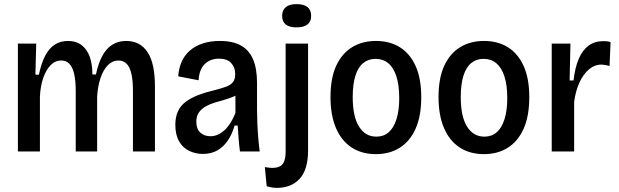

<svg xmlns="http://www.w3.org/2000/svg" viewBox="-20 -736 3006 933"><path d="M67 0V-342V-524H156L152 -373H169Q181 -430 200 -466Q219 -502 246.5 -519.5Q274 -537 310 -537Q351 -537 377.5 -516Q404 -495 416.5 -459Q429 -423 429 -374H446Q458 -430 478 -466Q498 -502 527 -519.5Q556 -537 593 -537Q628 -537 654 -523Q680 -509 698 -481Q716 -453 724.5 -411Q733 -369 733 -313V0H626V-296Q626 -345 618.5 -377.5Q611 -410 595.5 -426Q580 -442 556 -442Q527 -442 504.5 -419.5Q482 -397 468.5 -357Q455 -317 452 -266V0H348V-291Q348 -343 340.5 -376Q333 -409 317.5 -425.5Q302 -442 278 -442Q248 -442 225.5 -419Q203 -396 189.5 -355.5Q176 -315 174 -265V0Z M966 12Q930 12 899 -3Q868 -18 850 -49.5Q832 -81 832 -130Q832 -167 844.5 -194.5Q857 -222 882 -241Q907 -260 943.5 -274Q980 -288 1027 -299Q1058 -307 1079.5 -315Q1101 -323 1112 -337Q1123 -351 1123 -376Q1123 -408 1103.5 -429.5Q1084 -451 1043 -451Q1017 -451 995 -439.5Q973 -428 960 -405Q947 -382 945 -346L846 -365Q849 -405 863 -436.5Q877 -468 903 -490.5Q929 -513 965.5 -525Q1002 -537 1048 -537Q1112 -537 1151.5 -514.5Q1191 -492 1210 -447Q1229 -402 1229 -333V-204Q1229 -175 1230.5 -138.5Q1232 -102 1235 -66Q1238 -30 1242 0H1146Q1142 -31 1139.5 -62.5Q1137 -94 1135 -126H1120Q1108 -84 1087 -53Q1066 -22 1036 -5Q1006 12 966 12ZM1003 -74Q1021 -74 1038 -81.5Q1055 -89 1070.5 -103Q1086 -117 1099.5 -138Q1113 -159 1124 -187V-293L1152 -294Q1140 -278 1119 -268.5Q1098 -259 1073.5 -252Q1049 -245 1024 -237.5Q999 -230 979 -218.5Q959 -207 946.5 -189.5Q934 -172 934 -144Q934 -110 953 -92Q972 -74 1003 -74Z M1325 177Q1314 177 1302 175Q1290 173 1276 169L1267 76Q1320 86 1344 70Q1368 54 1368 1V-524H1477V-4Q1477 44 1466 78.5Q1455 113 1434.5 134.5Q1414 156 1386.5 166.5Q1359 177 1325 177ZM1421 -603Q1386 -603 1368.5 -617Q1351 -631 1351 -659Q1351 -687 1369 -701.5Q1387 -716 1421 -716Q1457 -716 1474.5 -701.5Q1492 -687 1492 -659Q1492 -631 1474 -617Q1456 -603 1421 -603Z M1807 13Q1738 13 1688.5 -19.5Q1639 -52 1612.5 -114Q1586 -176 1586 -264Q1586 -357 1614 -417Q1642 -477 1691.5 -507Q1741 -537 1807 -537Q1874 -537 1923 -506.5Q1972 -476 1999.5 -415.5Q2027 -355 2027 -264Q2027 -172 1999.5 -110.5Q1972 -49 1922.5 -18Q1873 13 1807 13ZM1809 -72Q1844 -72 1868.5 -93Q1893 -114 1906.5 -156.5Q1920 -199 1920 -259Q1920 -323 1906 -365.5Q1892 -408 1866.5 -429Q1841 -450 1805 -450Q1771 -450 1746 -430.5Q1721 -411 1707.5 -369.5Q1694 -328 1694 -264Q1694 -170 1724.5 -121Q1755 -72 1809 -72Z M2332 13Q2263 13 2213.5 -19.5Q2164 -52 2137.5 -114Q2111 -176 2111 -264Q2111 -357 2139 -417Q2167 -477 2216.5 -507Q2266 -537 2332 -537Q2399 -537 2448 -506.5Q2497 -476 2524.5 -415.5Q2552 -355 2552 -264Q2552 -172 2524.5 -110.5Q2497 -49 2447.5 -18Q2398 13 2332 13ZM2334 -72Q2369 -72 2393.5 -93Q2418 -114 2431.5 -156.5Q2445 -199 2445 -259Q2445 -323 2431 -365.5Q2417 -408 2391.5 -429Q2366 -450 2330 -450Q2296 -450 2271 -430.5Q2246 -411 2232.5 -369.5Q2219 -328 2219 -264Q2219 -170 2249.5 -121Q2280 -72 2334 -72Z M2661 0V-296V-524H2752L2748 -345H2767Q2774 -407 2792 -449.5Q2810 -492 2840 -514Q2870 -536 2910 -536Q2919 -536 2928 -535.5Q2937 -535 2947 -531L2942 -415Q2933 -418 2922 -420Q2911 -422 2902 -422Q2869 -422 2841.5 -398.5Q2814 -375 2795.5 -334.5Q2777 -294 2770 -241V0Z"/></svg>

Font: Bricolage Grotesque SemiCondensed Medium
Style: Regular
Weight: 500
Width: 4
Designer: Mathieu Triay
Foundry: Atelier Triay
Version: Version 1.001;gftools[0.9.33.dev8+g029e19f]